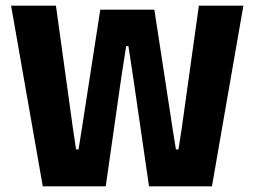

<svg xmlns="http://www.w3.org/2000/svg" viewBox="-20 -659 900 679"><path d="M131.3 0 19.2 -639H177.8L238.5 -200.7L249 -130.7H257.7L269 -200.7L334.6 -624.7H525.9L590.9 -200.7L602.2 -130.7H611.1L622 -200.4L683.3 -639H840.7L729.5 0H507L451.3 -383.3L434.2 -495.8H426.2L408.7 -383.3L353.9 0Z"/></svg>

Font: Anek Gurmukhi Medium
Style: Regular
Weight: 500
Designer: Sarang Kulkarni (Gurmukhi), Yesha Goshar (Latin)
Foundry: Ek Type
Version: Version 1.003